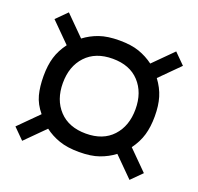

<svg xmlns="http://www.w3.org/2000/svg" viewBox="-99 -757 768 743"><g transform="rotate(20 285.0 -385.5)"><path d="M64 -120.5 20.5 -164 99.5 -243Q73.5 -274.5 64.8 -307.8Q56 -341 56 -385Q56 -429 66 -462.2Q76 -495.5 99.5 -527L20.5 -606L64 -649.5L143 -570.5Q170 -591 203.5 -602.8Q237 -614.5 285.5 -614.5Q334.5 -614.5 367.2 -603Q400 -591.5 427.5 -571L506 -649.5L549.5 -606L470.5 -527Q494 -495.5 504 -462.2Q514 -429 514 -385Q514 -341.5 504.2 -308Q494.5 -274.5 471 -242.5L549.5 -164L506 -120.5L427.5 -199Q400.5 -178.5 367.2 -166.8Q334 -155 285.5 -155Q237 -155 203.2 -166.8Q169.5 -178.5 142.5 -199ZM285.5 -231Q356 -231 395.2 -273.5Q434.5 -316 434.5 -385Q434.5 -454 395.2 -496.5Q356 -539 285.5 -539Q215 -539 175.2 -496.5Q135.5 -454 135.5 -385Q135.5 -316 175.2 -273.5Q215 -231 285.5 -231Z"/></g></svg>

Font: Besley* Condensed Heavy
Style: Regular
Weight: 800
Width: 3
Designer: Owen Earl
Foundry: indestructible type*
Version: Version 3.000; ttfautohint (v1.8.3)